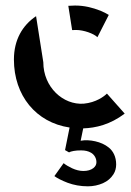

<svg xmlns="http://www.w3.org/2000/svg" viewBox="-20 -442 462 676"><path d="M220.5 -421.5 234 -336C238.5 -336.5 243 -336.5 247.5 -336.5C275 -336.5 310.5 -323.5 323 -311L363 -389.5C357.5 -393 348 -398 334.5 -404C305 -415.5 276.5 -422.5 244 -422.5C236 -422.5 228 -422 220.5 -421.5ZM29 -232.5C29 -105.5 107 -10.5 225 7L209 86.5L223 94.5C226 92.5 231.5 91 239 89.5C246.5 88 256 87.5 265.5 87.5C279.5 87.5 291 90 301 96C312.5 103 319.5 115.5 319.5 129C319.5 137.5 316 144 308.5 150C300 156.5 288.5 160 273.5 160C260.5 160 247 156.5 234 150.5C220.5 144 212 139 204 132.5L171.5 178C181 185 196 193 218 201.5C239.5 209.5 263.5 214 289.5 214C308.5 214 326.5 210 342.5 203C359 195.5 370.5 185.5 379.5 171.5C386 161.5 389 149 389 137C389 110 378.5 90 363 77.5C349.5 66.5 333 59.5 315.5 55.5C298 51.5 280 50.5 264 53.5L273 10C317 8.5 367.5 -3 419 -42L356.5 -112.5C346.5 -102.5 318 -81 275 -77C202.5 -71.5 132.5 -135 132.5 -223L107 -385C59 -353 29 -301.5 29 -232.5Z"/></svg>

Font: Font.Observer
Style: Regular
Weight: 500
Italic angle: 9°
Version: Version 1.001;FEAKit 1.0